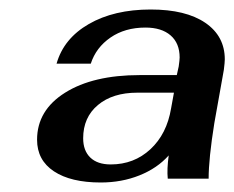

<svg xmlns="http://www.w3.org/2000/svg" viewBox="-20 -730 493 404"><path d="M58 -436Q58 -498 117 -535Q176 -572 274 -572H352L356 -590Q358 -604 358 -609Q358 -639 339 -655.5Q320 -672 286 -672Q243 -672 212.5 -651Q182 -630 171 -596H99Q114 -649 167 -679.5Q220 -710 297 -710Q371 -710 412 -682Q453 -654 453 -605Q453 -599 451 -583L431 -471Q419 -396 419 -354H333Q331 -374 335 -403Q311 -376 273.5 -361Q236 -346 192 -346Q129 -346 93.5 -369.5Q58 -393 58 -436ZM340 -502 346 -535H269Q217 -535 186 -509Q155 -483 155 -439Q155 -413 170 -398.5Q185 -384 213 -384Q262 -384 296.5 -416Q331 -448 340 -502Z"/></svg>

Font: Fahkwang SemiBold
Style: Italic
Weight: 600
Italic angle: -10°
Version: Version 1.000; ttfautohint (v1.6)